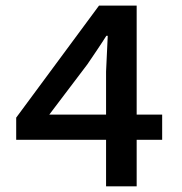

<svg xmlns="http://www.w3.org/2000/svg" viewBox="-20 -657 640 677"><path d="M551.8 -252.9V-164.1H461.9V0H354V-164.1H37.1V-242.2L329.1 -637.2H461.9V-252.9ZM354 -252.9V-404.8Q355 -428.7 359.9 -530.8H355Q343.8 -512.7 320.8 -478.5Q297.9 -444.3 288.1 -430.2L153.8 -252.9Z"/></svg>

Font: SourceCodePro-Semibold
Style: Regular
Weight: 600
Monospace: yes
Designer: Paul D. Hunt
Foundry: Adobe Systems Incorporated
Version: Version 1.009;PS 1.000;hotconv 1.0.70;makeotf.lib2.5.5900